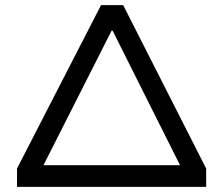

<svg xmlns="http://www.w3.org/2000/svg" viewBox="-20 -725 866 745"><path d="M46 0V-71L372 -705H458L780 -71V0ZM413 -606 130 -47 126 -84H701L697 -47L417 -606Z"/></svg>

Font: Nunito Sans 7pt Expanded
Style: Regular
Weight: 400
Width: 7
Designer: Vernon Adams
Foundry: Vernon Adams
Version: Version 3.101;gftools[0.9.27]